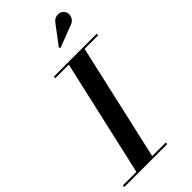

<svg xmlns="http://www.w3.org/2000/svg" viewBox="-344 -1058 1126 1126"><g transform="rotate(-45 218.5 -495.5)"><path d="M68.5 0 238.5 -750H369.5L199.5 0ZM-41.5 0V-12.5H314.5V0ZM123.5 -737.5V-750H479.5V-737.5ZM271.5 -841.5 265 -849.5 354 -967.5Q364 -981 376.2 -986.5Q388.5 -992 401 -991.2Q413.5 -990.5 423.5 -984.8Q433.5 -979 439 -970.5Q447.5 -957.5 446.2 -941.5Q445 -925.5 435 -912.2Q425 -899 407 -893.5Z"/></g></svg>

Font: Bodoni Moda 18pt SemiBold
Style: Italic
Weight: 600
Italic angle: -13°
Designer: Owen Earl
Foundry: indestructible type
Version: Version 2.005